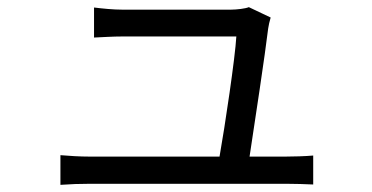

<svg xmlns="http://www.w3.org/2000/svg" viewBox="-20 -525 1040 537"><path d="M678 -87C692 -179 722 -377 730 -445C731 -453 734 -466 737 -476L676 -505C667 -501 642 -498 626 -498H322C297 -498 267 -501 243 -504V-420C268 -421 294 -423 323 -423H641C638 -366 609 -171 594 -87H232C202 -87 173 -89 149 -91V-8C178 -10 201 -11 232 -11H780C801 -11 838 -10 856 -9V-90C835 -88 799 -87 777 -87Z"/></svg>

Font: Noto Sans Japanese Regular
Style: Regular
Weight: 400
Designer: Ryoko NISHIZUKA (kana & ideographs); Paul D. Hunt (Latin, Greek & Cyrillic); Wenlong ZHANG (bopomofo); Sandoll Communica
Foundry: Adobe Systems Incorporated
Version: Version 1.000;PS 1;hotconv 1.0.78;makeotf.lib2.5.61930